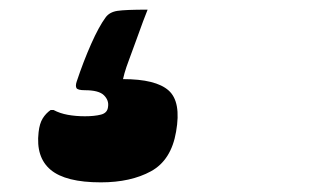

<svg xmlns="http://www.w3.org/2000/svg" viewBox="-20 -124 640 398"><path d="M286 -104Q283 -97 276.5 -79.5Q270 -62 262.5 -41Q255 -20 248 -1.5Q241 17 238 28L235 40Q303 40 329.5 63.5Q356 87 345 149Q335 208 293 231Q251 254 189 254Q116 254 85 228Q54 202 60 150Q62 132 68.5 121.5Q75 111 85 104H91Q104 111 120.5 114Q137 117 156 117Q176 117 189.5 113.5Q203 110 204 97Q206 84 195.5 73.5Q185 63 156 63Q141 63 138.5 58.5Q136 54 139 45Q153 3 169 -33Q185 -69 199 -88Q207 -99 223.5 -101.5Q240 -104 286 -104Z"/></svg>

Font: Recursive Sn Csl St XBk
Style: Italic
Weight: 1000
Italic angle: -15°
Version: Version 1.085;hotconv 1.1.0;makeotfexe 2.6.0; ttfautohint (v